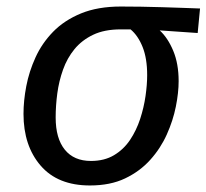

<svg xmlns="http://www.w3.org/2000/svg" viewBox="-20 -553 629 585"><path d="M348 -533.1Q378 -533.1 409.6 -532.6Q441.1 -532.1 473.2 -531.1Q505.2 -530.1 534.8 -529.1Q564.3 -528.1 589.5 -527.1L582.3 -452.4L466.6 -460.4Q491.5 -437.5 507.9 -398.1Q524.3 -358.7 524.3 -305.8Q524.3 -270.8 515.8 -228.3Q507.3 -185.8 488.3 -143.4Q469.3 -100.9 437.7 -65.9Q406.2 -30.9 361.1 -9.4Q316.1 12.1 254 12.1Q155.9 12.1 103.8 -48.4Q51.6 -108.9 51.6 -206Q51.6 -246.1 60.1 -290.6Q68.6 -335.1 88.2 -378.1Q107.7 -421.1 141.7 -456.1Q175.8 -491.1 226.8 -512.1Q277.9 -533.1 348 -533.1ZM377.8 -463.5H347.9Q298.1 -463.5 263.7 -447Q229.4 -430.6 206.9 -403.2Q184.5 -375.8 172.1 -340.9Q159.6 -306 154.6 -268.5Q149.6 -231.1 149.6 -195Q149.6 -131.3 177.5 -96.9Q205.3 -62.6 257.1 -62.6Q297.9 -62.6 327.3 -80.1Q356.7 -97.6 376.1 -126.5Q395.5 -155.5 407 -190.5Q418.4 -225.5 423.4 -260.4Q428.4 -295.4 428.4 -324.3Q428.4 -375 414.5 -409.8Q400.6 -444.6 377.8 -463.5Z"/></svg>

Font: Fira Sans Variable
Style: Italic
Weight: 397
Italic angle: -8°
Designer: Carrois Corporate & Edenspiekermann AG
Foundry: Carrois Corporate GbR & Edenspiekermann AG
Version: Version 4.202